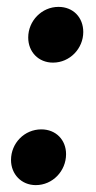

<svg xmlns="http://www.w3.org/2000/svg" viewBox="-20 -523 280 558"><path d="M134 -341C183 -341 222 -382 222 -430C222 -472 193 -503 150 -503C101 -503 62 -462 62 -414C62 -372 92 -341 134 -341ZM84 15C133 15 172 -26 172 -75C172 -116 143 -147 100 -147C51 -147 12 -107 12 -58C12 -17 42 15 84 15Z"/></svg>

Font: Fira Sans Medium
Style: Italic
Weight: 500
Italic angle: -8°
Designer: bBox Type GmbH & Carrois Corporate GbR & Edenspiekermann AG
Foundry: bBox Type GmbH & Carrois Corporate GbR & Edenspiekermann AG
Version: Version 4.301;PS 004.301;hotconv 1.0.88;makeotf.lib2.5.64775